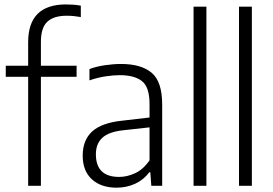

<svg xmlns="http://www.w3.org/2000/svg" viewBox="-20 -838 1230 866"><path d="M107 0V-491.5H6V-541.5H107V-647.5Q107 -818 277.5 -818Q293 -818 310.5 -816.8Q328 -815.5 344.5 -812.5V-761Q328 -764 313 -765.5Q298 -767 280.5 -767Q222.5 -767 193.5 -740Q164.5 -713 164.5 -649.5V-541.5H325.5V-491.5H164.5V0Z M505.5 8.5Q436 8.5 394.5 -29.2Q353 -67 353 -136Q353 -206.5 396.2 -245.5Q439.5 -284.5 533.5 -294L654.5 -308V-368.5Q654.5 -445.5 620.2 -472.2Q586 -499 520 -499Q491 -499 455.2 -493.5Q419.5 -488 383.5 -475.5V-526.5Q414 -538 452.8 -543.8Q491.5 -549.5 526 -549.5Q616.5 -549.5 664 -509.8Q711.5 -470 711.5 -366.5V0H662.5L658 -61H653.5Q628 -27 589.5 -9.2Q551 8.5 505.5 8.5ZM412.5 -142Q412.5 -40 517.5 -40Q553 -40 589.5 -56.8Q626 -73.5 654.5 -115V-263.5L536 -250.5Q471 -243.5 441.8 -216.8Q412.5 -190 412.5 -142Z M853 0V-808H911V0Z M1058 0V-808H1116V0Z"/></svg>

Font: Encode Sans SemiCondensed SemiCondensed Light
Style: Regular
Weight: 300
Width: 4
Designer: Multiple Designers
Foundry: Impallari Type
Version: Version 3.000; ttfautohint (v1.8.3) -l 8 -r 50 -G 200 -x 14 